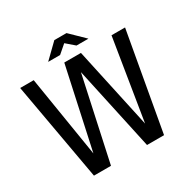

<svg xmlns="http://www.w3.org/2000/svg" viewBox="-205 -1141 1321 1338"><g transform="rotate(-30 455.0 -472.0)"><path d="M455 -664 310 6H173L33 -780H142L247 -130L388 -780H522L663 -130L768 -780H877L737 6H600ZM293 -840 406 -950H504L617 -840H521L455 -897L389 -840Z"/></g></svg>

Font: Cooper Hewitt
Style: Regular
Weight: 707
Designer: Village Type and Design LLC
Foundry: Cooper Hewitt Smithsonian Design Museum
Version: 1.000